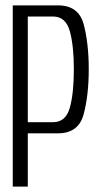

<svg xmlns="http://www.w3.org/2000/svg" viewBox="-20 -695 384 715"><path d="M27.5 0H83.5V-198.5H196Q272.5 -198.5 291.5 -269.5Q310.5 -340.5 310.5 -437Q310.5 -533 291.8 -604Q273 -675 196 -675H27.5ZM83.5 -240V-633.5H177.5Q224.5 -633.5 239.8 -579.5Q255 -525.5 255 -436.5Q255 -347.5 240 -293.8Q225 -240 177.5 -240Z"/></svg>

Font: Anybody Condensed Light
Style: Regular
Weight: 300
Width: 3
Designer: Tyler Finck
Foundry: Etcetera Type Company
Version: Version 1.113;gftools[0.9.25]